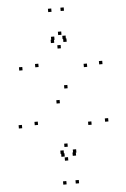

<svg xmlns="http://www.w3.org/2000/svg" viewBox="-67 -941 753 1151"><g transform="rotate(-5 310.0 -365.0)"><path d="M286.2 164.2V144.2H266.2V164.2ZM361.2 164.2V144.2H341.2V164.2ZM361.2 -20.7V-40.7H341.2V-20.7ZM286.2 -20.7V-40.7H266.2V-20.7ZM361.2 -874.2V-894.2H341.2V-874.2ZM286.2 -874.2V-894.2H266.2V-874.2ZM286.2 -687.7V-707.7H266.2V-687.7ZM361.2 -687.7V-707.7H341.2V-687.7ZM357.8 -705.3V-725.3H337.8V-705.3ZM289.5 -705.3V-725.3H269.5V-705.3ZM289.5 -3V-23H269.5V-3ZM357.8 -3V-23H337.8V-3ZM333.7 -731.8V-751.8H313.7V-731.8ZM82.7 -540V-560H62.7V-540ZM288.5 -323.7V-343.7H268.5V-323.7ZM466.8 -179V-199H446.8V-179ZM312.7 -60V-80H292.7V-60ZM146.7 -205.8V-225.8H126.7V-205.8ZM50.3 -194.3V-214.3H30.3V-194.3ZM308.7 22.2V2.2H288.7V22.2ZM568.7 -189.8V-209.8H548.7V-189.8ZM342.5 -409.3V-429.3H322.5V-409.3ZM180.2 -551.3V-571.3H160.2V-551.3ZM323.2 -651.5V-671.5H303.2V-651.5ZM470.5 -526.8V-546.8H450.5V-526.8ZM563.3 -535.3V-555.3H543.3V-535.3Z"/></g></svg>

Font: Monaspace Neon Dots Var
Style: Regular
Weight: 400
Designer: Riley Cran and the Lettermatic Team
Version: Version 1.100 (Monaspace Neon Dots)